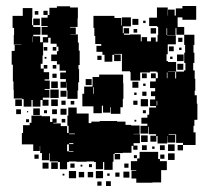

<svg xmlns="http://www.w3.org/2000/svg" viewBox="-20 -604 701 641"><path d="M629 -204V-184H626V-162H633V-120H591V-127H568V-155H566V-156H543V-154H565V-128H539V-150H538V-125H506V-150H502V-131H482V-151H501V-156H477V-181H475V-158H449V-184H472V-191H452V-211H472V-221H478V-245H501V-250H481V-272H498V-283H484V-299H498V-310H481V-332H500V-343H507V-362H503V-365H481V-362H448V-335H416V-363H414V-366H387V-424H362V-422H383V-400H361V-421H355V-398H329V-421H322V-431H302V-451H318V-457H298V-484H295V-511H292V-551H362V-544H385V-519H387V-546H417V-516H390V-493H393V-510H411V-492H394V-488H414V-489H450V-466H453V-480H471V-466H484V-479H500V-465H506V-487H508V-514H505V-517H478V-545H504V-579H540V-552H541V-572H563V-552H567V-576H589V-584H635V-538H589V-546H573V-514H595V-488H569V-510H566V-487H538V-510H536V-487H538V-486H567V-456H540V-423H536V-400H541V-397H568V-365H541V-364H565V-342H568V-365H594V-369H599V-394H595V-428H598V-454H595V-488H629V-454H626V-428H629V-394H625V-369H630V-341H632V-301H630V-286H637V-258H639V-204ZM54 -273V-275H26V-304H25V-332H23V-388H19V-434H29V-454H51V-455H26V-487H27V-511H22V-551H56V-577H88V-545H87V-520H91V-514H115V-488H91V-483H114V-463H123V-480H139V-488H119V-514H139V-517H118V-545H139V-554H145V-578H170V-583H214V-579H240V-543H239V-514H214V-512H233V-490H215V-489H240V-462H243V-435H246V-387H242V-373H244V-329H241V-302H239V-274H205V-302H203V-329H202V-311H182V-331H200V-340H181V-362H200V-368H179V-389H170V-400H151V-422H170V-433H175V-448H169V-458H149V-478H141V-462H124V-419H122V-391H116V-375H126V-363H144V-339H129V-335H146V-307H129V-304H145V-278H123V-271H142V-251H122V-270H115V-248H89V-270H85V-248H59V-273ZM125 -554V-568H139V-554ZM96 -567H108V-555H96ZM91 -542H113V-520H91ZM422 -541H442V-521H422ZM458 -535H466V-527H458ZM483 -510H501V-492H483ZM438 -507V-495H426V-507ZM89 -482V-463H90V-482ZM575 -478H589V-464H575ZM560 -433H544V-449H560ZM126 -447H138V-435H126ZM156 -435V-447H168V-435ZM586 -445V-437H578V-445ZM571 -422H593V-400H571ZM305 -418H319V-404H305ZM556 -407H548V-415H556ZM135 -414V-408H129V-414ZM592 -371H572V-391H592ZM126 -387H138V-375H126ZM156 -375V-387H168V-375ZM539 -362H537V-343H539ZM454 -359H470V-343H454ZM484 -343V-359H500V-343ZM169 -344H155V-358H169ZM320 -226H292V-249H255V-291H261V-315H289V-347H311V-355H391V-326H392V-274H390V-246H382V-224H350V-246H348V-228H324V-251H320ZM266 -340H286V-320H266ZM173 -310H151V-332H173ZM422 -331H442V-311H422ZM458 -317V-325H466V-317ZM293 -313H291V-291H293ZM148 -305H176V-277H148ZM182 -301H202V-281H182ZM469 -284H455V-298H469ZM428 -287V-295H436V-287ZM474 -249H450V-273H474ZM31 -272H53V-250H31ZM151 -272H173V-250H151ZM185 -254V-268H199V-254ZM425 -268H439V-254H425ZM228 -267V-255H216V-267ZM503 -252H505V-267H503ZM390 -94V-93H363V-90H359V-64H356V-37H328V-63H324V-39H300V-63H294V-65H269V-64H235V-65H210V-63H204V-39H180V-63H174V-65H146V-92H144V-69H120V-93H114V-116H113V-100H91V-122H53V-160H57V-186H79V-194H85V-218H119V-216H147V-197H155V-208H169V-194H158V-192H183V-183H204V-160H209V-184H205V-218H208V-245H236V-225H276V-193H285V-198H313V-200H371V-198H399V-187H418V-185H446V-157H426V-156H447V-126H426V-118H439V-104H425V-117H419V-94ZM113 -242V-220H91V-242ZM182 -241H202V-221H182ZM50 -223H34V-239H50ZM170 -239V-223H154V-239ZM137 -236V-226H127V-236ZM467 -236V-226H457V-236ZM70 -229V-233H74V-229ZM198 -207V-195H186V-207ZM77 -196H67V-206H77ZM435 -204V-198H429V-204ZM230 -156V-158H211V-156ZM451 -152H473V-130H451ZM225 -126H211V-123H225ZM204 -122V-99H210V-97H225V-99H210V-122ZM563 -100H541V-122H563ZM591 -102H573V-120H591ZM470 -119V-103H454V-119ZM514 -119H530V-103H514ZM488 -107V-115H496V-107ZM508 -73H514V-66H537V-36H518V5H489V6H435V-8H419V-34H435V-36H417V-66H438V-75H446V-97H508ZM563 -70H541V-92H563ZM381 -90V-72H363V-90ZM109 -74H95V-88H109ZM529 -88V-74H515V-88ZM437 -86V-76H427V-86ZM173 -40H151V-62H173ZM142 -41H122V-61H142ZM215 -44V-58H229V-44ZM409 -58V-44H395V-58ZM277 -46V-56H287V-46ZM249 -48V-54H255V-48ZM234 -9H210V-33H234ZM324 -9H300V-33H324ZM412 -11H392V-31H412ZM261 -12H243V-30H261ZM291 -12H273V-30H291ZM379 -14H365V-28H379ZM338 -17V-25H346V-17ZM195 -18H189V-24H195ZM350 17H334V1H350ZM319 16H305V2H319Z"/></svg>

Font: Rubik-Storm
Style: Regular
Weight: 400
Designer: NaN (generative design), Hubert & Fischer (Rubik source font outlines)
Foundry: NaN, Hubert & Fischer
Version: Version 1.000